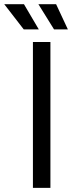

<svg xmlns="http://www.w3.org/2000/svg" viewBox="-78 -902 346 922"><path d="M80.1 0Q80.1 -174.8 80.1 -700.2Q100.6 -700.2 164.1 -700.2Q164.1 -525.4 164.1 0Q142.6 0 80.1 0ZM36.1 -760.7Q12.7 -791 -57.6 -881.8Q-34.2 -881.8 37.1 -881.8Q54.7 -851.6 108.4 -760.7Q89.8 -760.7 36.1 -760.7ZM181.6 -760.7Q163.1 -791 106.4 -881.8Q127 -881.8 191.4 -881.8Q205.1 -851.6 248 -760.7Q231.4 -760.7 181.6 -760.7Z"/></svg>

Font: Kadena Space Grotesk
Style: Regular
Weight: 400
Designer: Florian Karsten
Version: Version 2.000